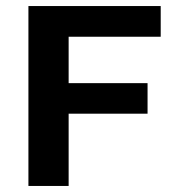

<svg xmlns="http://www.w3.org/2000/svg" viewBox="-20 -615 575 635"><path d="M74 0V-595H511.5V-493.5H207V0ZM159 -239V-340H468V-239Z"/></svg>

Font: Encode Sans SC SemiBold
Style: Regular
Weight: 600
Version: Version 3.002